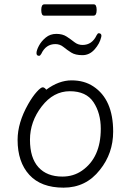

<svg xmlns="http://www.w3.org/2000/svg" viewBox="-20 -851 602 884"><path d="M440 -69Q376 13 272.5 13Q169 13 115 -46Q61 -105 61 -207Q61 -286 110 -372Q130 -407 149 -428Q168 -449 176.5 -449Q185 -449 193 -438Q251 -481 309.5 -481Q368 -481 410 -453Q501 -393 501 -245Q501 -145 440 -69ZM267 -38Q318 -38 357 -65Q444 -125 444 -258Q444 -330 410.5 -380.5Q377 -431 301.5 -431Q226 -431 172 -361Q118 -291 118 -207.5Q118 -124 157 -81Q196 -38 267 -38ZM160 -594Q148 -594 148 -606.5Q148 -619 159 -640Q170 -661 190.5 -678Q211 -695 239.5 -695Q268 -695 287 -682.5Q306 -670 322.5 -657Q339 -644 360 -644Q404 -644 425 -689Q430 -698 434 -698Q447 -698 447 -686Q447 -683 446 -680Q439 -650 415.5 -623.5Q392 -597 359.5 -597Q327 -597 308 -609Q289 -621 272.5 -634.5Q256 -648 235 -648Q191 -648 170 -603Q165 -594 160 -594ZM183 -779Q170 -779 170 -805Q170 -831 184 -831H412Q425 -831 425 -805Q425 -779 411 -779Z"/></svg>

Font: LXGW WenKai TC Light
Style: Regular
Weight: 300
Designer: LXGW / Fontworks Inc.
Foundry: LXGW / Fontworks Inc.
Version: Version 1.330